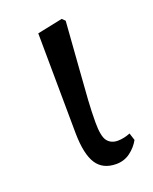

<svg xmlns="http://www.w3.org/2000/svg" viewBox="-102 -547 492 619"><g transform="rotate(-20 143.5 -237.0)"><path d="M191 13Q145 13 123.5 -20Q102 -53 101 -125L98 -469L185 -487L195 -477Q188 -378 183 -315Q178 -252 175.5 -211Q173 -170 173 -136Q173 -88 185.5 -72Q198 -56 221 -56Q232 -56 243 -58.5Q254 -61 264 -65L272 -40Q260 -18 239 -2.5Q218 13 191 13Z"/></g></svg>

Font: Source Serif 4
Style: Regular
Weight: 400
Designer: Frank Grießhammer
Foundry: Adobe
Version: Version 4.005;hotconv 1.1.0;makeotfexe 2.6.0